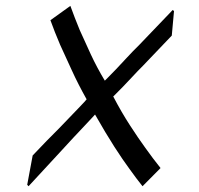

<svg xmlns="http://www.w3.org/2000/svg" viewBox="-20 -646 689 666"><path d="M575.9 -522.6Q519.5 -463.1 475.9 -417.9Q456.4 -398.5 438.7 -379.2Q421 -360 406.7 -345.4Q392.3 -330.8 382.6 -321Q372.8 -311.3 372.8 -311.3Q401.5 -256.4 430.8 -211.3Q460 -166.2 483.6 -133.8Q511.3 -94.9 536.9 -63.1L474.4 0Q454.9 -24.1 429.2 -60Q406.7 -90.3 376.7 -136.9Q346.7 -183.6 309.7 -248.7Q307.7 -246.7 297.4 -235.4Q287.2 -224.1 271 -207.2Q254.9 -190.3 233.8 -167.7Q212.8 -145.1 192.3 -122.6L79 0L74.4 -5.1L93.3 -106.7Q143.6 -160 185.6 -201.5Q221 -238.5 250 -268.5Q279 -298.5 280.5 -301.5Q251.3 -353.3 229 -402.3Q206.7 -451.3 188.7 -490.3Q169.2 -535.9 154.9 -575.9L224.1 -625.6Q238.5 -585.6 256.4 -542.1Q272.8 -505.1 294.6 -458.2Q316.4 -411.3 343.6 -366.2Q345.1 -367.7 355.6 -378.2Q366.2 -388.7 383.1 -406.4Q400 -424.1 420 -445.9Q440 -467.7 463.1 -490.3Q514.4 -543.6 579 -611.3L583.6 -607.7Z"/></svg>

Font: MM Jasmine
Style: Regular
Weight: 400
Designer: Khon Soe Zaw Thu
Version: Version 1.00 July 11, 2016, initial release